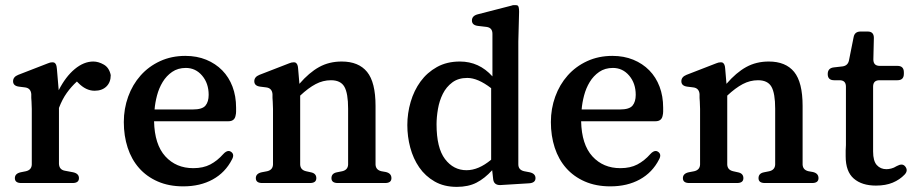

<svg xmlns="http://www.w3.org/2000/svg" viewBox="-20 -714 3564 749"><path d="M193 -469Q197 -466 199 -461Q201 -456 202 -445L209 -362Q236 -415 271.5 -444.5Q307 -474 344 -474Q364 -474 385 -462Q406 -450 412 -421Q412 -393 395 -376.5Q378 -360 349 -360Q315 -360 285 -391L280 -396Q258 -376 240.5 -351.5Q223 -327 210 -293V-75Q211 -52 233 -48L265 -42Q288 -37 288 -19Q288 0 263 0H63Q38 0 38 -19Q38 -37 61 -42L81 -46Q103 -51 104 -72V-253Q104 -273 104 -289Q104 -305 103 -317Q102 -325 102 -332Q102 -339 102 -347Q100 -370 78 -373L54 -376Q31 -379 31 -397Q31 -414 51 -422L167 -467Q176 -471 184 -471Q190 -471 193 -469Z M899 -263Q895 -241 871 -241H581Q583 -150 625 -104Q667 -58 734 -58Q773 -58 800.5 -72.5Q828 -87 851 -113Q862 -125 872 -125Q877 -125 881 -122Q896 -112 885 -92Q859 -41 810 -14Q761 13 695 13Q639 13 595.5 -6Q552 -25 522.5 -58.5Q493 -92 478 -138Q463 -184 463 -238Q463 -290 480 -337Q497 -384 528.5 -419.5Q560 -455 604.5 -475.5Q649 -496 703 -496Q748 -496 784.5 -481Q821 -466 847 -439.5Q873 -413 887 -376Q901 -339 901 -294Q901 -286 901 -278.5Q901 -271 899 -263ZM583 -287H733Q769 -287 781.5 -302Q794 -317 794 -344Q794 -389 768.5 -419Q743 -449 705 -449Q674 -449 651.5 -433.5Q629 -418 614.5 -394Q600 -370 592.5 -341.5Q585 -313 583 -287Z M1445 -72Q1446 -51 1468 -46L1485 -43Q1507 -38 1507 -19Q1507 0 1482 0H1298Q1273 0 1273 -19Q1273 -38 1295 -42L1315 -46Q1337 -51 1338 -72V-290Q1338 -350 1323.5 -375.5Q1309 -401 1271 -401Q1240 -401 1211.5 -386Q1183 -371 1151 -341V-72Q1152 -51 1174 -46L1192 -42Q1214 -38 1214 -19Q1214 0 1189 0H1003Q978 0 978 -19Q978 -37 1001 -42L1022 -46Q1044 -51 1045 -72V-253Q1045 -273 1045 -289Q1045 -305 1044 -317Q1043 -325 1043 -332Q1043 -339 1043 -347Q1041 -370 1019 -373L995 -376Q972 -379 972 -397Q972 -414 992 -422L1108 -467Q1117 -471 1126 -471Q1132 -471 1134 -469Q1142 -464 1143 -446L1148 -387Q1186 -431 1225 -452.5Q1264 -474 1313 -474Q1379 -474 1412 -433.5Q1445 -393 1445 -301Z M2002 -73Q2002 -51 2025 -46L2046 -42Q2069 -37 2069 -19Q2069 -1 2045 1L1931 8Q1907 8 1904 -14L1900 -50Q1871 -18 1839 -1.5Q1807 15 1762 15Q1712 15 1675.5 -6Q1639 -27 1615.5 -61Q1592 -95 1580.5 -138Q1569 -181 1569 -226Q1569 -272 1582 -316.5Q1595 -361 1620.5 -396Q1646 -431 1684.5 -452.5Q1723 -474 1774 -474Q1849 -474 1901 -416V-582Q1901 -606 1878 -609L1844 -613Q1821 -616 1821 -634Q1821 -652 1843 -658L1975 -692Q1980 -694 1983.5 -694Q1987 -694 1991 -694Q1998 -694 2000 -692Q2005 -688 2005 -668L2002 -552ZM1896 -91V-370Q1844 -410 1803 -410Q1768 -410 1744.5 -392.5Q1721 -375 1707.5 -348Q1694 -321 1688.5 -289Q1683 -257 1683 -229Q1683 -137 1716 -93.5Q1749 -50 1800 -50Q1847 -50 1896 -91Z M2565 -263Q2561 -241 2537 -241H2247Q2249 -150 2291 -104Q2333 -58 2400 -58Q2439 -58 2466.5 -72.5Q2494 -87 2517 -113Q2528 -125 2538 -125Q2543 -125 2547 -122Q2562 -112 2551 -92Q2525 -41 2476 -14Q2427 13 2361 13Q2305 13 2261.5 -6Q2218 -25 2188.5 -58.5Q2159 -92 2144 -138Q2129 -184 2129 -238Q2129 -290 2146 -337Q2163 -384 2194.5 -419.5Q2226 -455 2270.5 -475.5Q2315 -496 2369 -496Q2414 -496 2450.5 -481Q2487 -466 2513 -439.5Q2539 -413 2553 -376Q2567 -339 2567 -294Q2567 -286 2567 -278.5Q2567 -271 2565 -263ZM2249 -287H2399Q2435 -287 2447.5 -302Q2460 -317 2460 -344Q2460 -389 2434.5 -419Q2409 -449 2371 -449Q2340 -449 2317.5 -433.5Q2295 -418 2280.5 -394Q2266 -370 2258.5 -341.5Q2251 -313 2249 -287Z M3111 -72Q3112 -51 3134 -46L3151 -43Q3173 -38 3173 -19Q3173 0 3148 0H2964Q2939 0 2939 -19Q2939 -38 2961 -42L2981 -46Q3003 -51 3004 -72V-290Q3004 -350 2989.5 -375.5Q2975 -401 2937 -401Q2906 -401 2877.5 -386Q2849 -371 2817 -341V-72Q2818 -51 2840 -46L2858 -42Q2880 -38 2880 -19Q2880 0 2855 0H2669Q2644 0 2644 -19Q2644 -37 2667 -42L2688 -46Q2710 -51 2711 -72V-253Q2711 -273 2711 -289Q2711 -305 2710 -317Q2709 -325 2709 -332Q2709 -339 2709 -347Q2707 -370 2685 -373L2661 -376Q2638 -379 2638 -397Q2638 -414 2658 -422L2774 -467Q2783 -471 2792 -471Q2798 -471 2800 -469Q2808 -464 2809 -446L2814 -387Q2852 -431 2891 -452.5Q2930 -474 2979 -474Q3045 -474 3078 -433.5Q3111 -393 3111 -301Z M3478 -66Q3489 -72 3497 -72Q3505 -72 3511 -65Q3524 -49 3509 -33Q3490 -13 3462.5 -1.5Q3435 10 3397 10Q3342 10 3310.5 -17.5Q3279 -45 3279 -104Q3279 -117 3279 -127.5Q3279 -138 3280 -148V-376Q3280 -401 3255 -401H3234Q3209 -401 3209 -425Q3209 -448 3232 -451L3267 -455Q3288 -458 3292 -479L3310 -569Q3314 -591 3337 -591H3365Q3389 -591 3389 -566L3387 -482Q3387 -457 3412 -457H3481Q3506 -457 3506 -432V-426Q3506 -401 3481 -401H3411Q3386 -401 3386 -376V-123Q3386 -86 3400.5 -70Q3415 -54 3438 -54Q3446 -54 3456.5 -56.5Q3467 -59 3478 -66Z"/></svg>

Font: Song Myung
Style: Regular
Weight: 400
Designer: JIKJI
Foundry: JIKJI
Version: Version 1.00